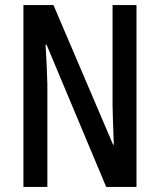

<svg xmlns="http://www.w3.org/2000/svg" viewBox="-20 -734 627 754"><path d="M516 0V-714H422V-321C423 -279 424 -235 427 -166H424L190 -714H72V0H166V-402C165 -445 163 -492 159 -558H163L397 0Z"/></svg>

Font: Noto Sans Gujarati ExtraCondensed Medium
Style: Regular
Weight: 500
Width: 2
Designer: Jelle Bosma - Monotype Design Team, Universal Thirst
Foundry: Monotype Imaging Inc.
Version: Version 2.106